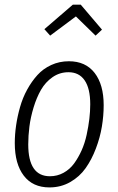

<svg xmlns="http://www.w3.org/2000/svg" viewBox="-20 -799 512 830"><path d="M196.8 -645 171.9 -672.9 294.9 -778.8H329.1L420.9 -670.9L393.1 -645L308.1 -728ZM193.8 11.2Q121.6 11.2 82.8 -39.6Q43.9 -90.3 43.9 -180.2Q43.9 -217.8 49.6 -256.8Q55.2 -295.9 66.7 -336.2Q78.1 -376.5 97.4 -411.6Q116.7 -446.8 141.6 -474.4Q166.5 -502 201.7 -518.1Q236.8 -534.2 277.8 -534.2Q350.1 -534.2 389.2 -483.6Q428.2 -433.1 428.2 -344.2Q428.2 -298.8 420.4 -251.7Q412.6 -204.6 394.5 -157Q376.5 -109.4 350.3 -72.3Q324.2 -35.2 283.7 -12Q243.2 11.2 193.8 11.2ZM195.8 -37.1Q227.5 -37.1 254.6 -52Q281.7 -66.9 300.3 -92.3Q318.8 -117.7 332.8 -148.9Q346.7 -180.2 354.5 -216.1Q362.3 -252 366.2 -284.7Q370.1 -317.4 370.1 -348.1Q370.1 -416.5 345.9 -451.7Q321.8 -486.8 275.9 -486.8Q237.8 -486.8 207 -465.3Q176.3 -443.8 157.2 -410.6Q138.2 -377.4 125.2 -334.7Q112.3 -292 107.2 -252.2Q102.1 -212.4 102.1 -174.8Q102.1 -37.1 195.8 -37.1Z"/></svg>

Font: Fira Sans Compressed Light
Style: Italic
Weight: 300
Width: 3
Italic angle: -8°
Designer: Carrois Corporate & Edenspiekermann AG
Foundry: Carrois Corporate GbR & Edenspiekermann AG
Version: Version 4.203;PS 004.203;hotconv 1.0.88;makeotf.lib2.5.64775